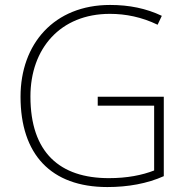

<svg xmlns="http://www.w3.org/2000/svg" viewBox="-20 -746 762 776"><path d="M375 -355V-319H603V-57C554 -38 494 -26 420 -26C222 -26 103 -129 103 -356C103 -550 224 -690 424 -690C488 -690 553 -677 617 -646L634 -682C571 -712 502 -726 425 -726C199 -726 63 -569 63 -355C63 -123 185 10 414 10C497 10 575 -4 642 -34V-355Z"/></svg>

Font: Noto Sans Malayalam ExtraLight
Style: Regular
Weight: 200
Designer: Jelle Bosma - Monotype Design Team
Foundry: Monotype Imaging Inc.
Version: Version 2.104